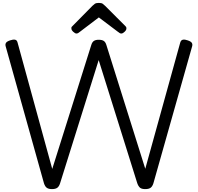

<svg xmlns="http://www.w3.org/2000/svg" viewBox="-20 -1289 1363 1323"><path d="M338 14Q315 14 302.5 5Q290 -4 283 -26L19 -970Q15 -984 21.5 -994Q28 -1004 50 -1011Q70 -1018 83.5 -1015.5Q97 -1013 101 -996L340 -125L609 -979Q615 -999 627 -1007Q639 -1015 660 -1015Q683 -1015 695 -1007Q707 -999 713 -979L981 -126L1222 -996Q1227 -1013 1240.5 -1015.5Q1254 -1018 1273 -1011Q1295 -1004 1301.5 -994Q1308 -984 1304 -970L1037 -26Q1030 -4 1017.5 5Q1005 14 981 14Q957 14 945.5 5Q934 -4 926 -26L660 -875L394 -26Q387 -4 374.5 5Q362 14 338 14ZM507 -1058Q497 -1058 484.5 -1070Q472 -1082 472 -1092Q472 -1095 472 -1099Q472 -1103 478 -1108L617 -1249Q624 -1256 633 -1262.5Q642 -1269 661 -1269Q680 -1269 688.5 -1262.5Q697 -1256 704 -1249L845 -1108Q850 -1103 850.5 -1099Q851 -1095 851 -1092Q851 -1082 838.5 -1070Q826 -1058 816 -1058Q809 -1058 804 -1061.5Q799 -1065 791 -1071L661 -1169L532 -1071Q525 -1065 519 -1061.5Q513 -1058 507 -1058Z"/></svg>

Font: Playwrite NG Modern
Style: Regular
Weight: 400
Designer: Veronika Burian, José Scaglione
Foundry: TypeTogether
Version: Version 1.002